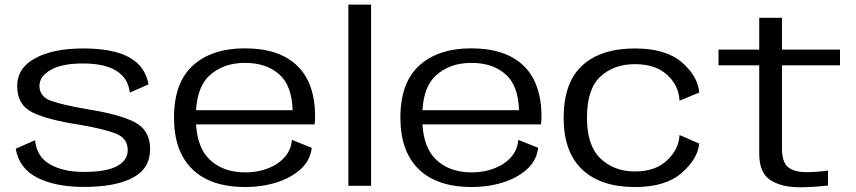

<svg xmlns="http://www.w3.org/2000/svg" viewBox="-20 -805 3710 832"><path d="M344 5Q220.5 5 142 -34.8Q63.5 -74.5 48 -160.5L132 -197.5Q138.5 -126.5 196.2 -93.2Q254 -60 342.5 -60Q440.5 -60 487 -85Q533.5 -110 533.5 -155Q533.5 -205.5 482.8 -225.8Q432 -246 324.5 -264.5Q186.5 -285.5 120.5 -318Q54.5 -350.5 54.5 -432Q54.5 -510.5 132.5 -552.8Q210.5 -595 341.5 -595Q470.5 -595 540 -556.5Q609.5 -518 623.5 -439.5L542.5 -403.5Q536 -466 484.5 -498Q433 -530 339.5 -530Q248 -530 199.5 -502Q151 -474 151 -433Q151 -385 204.2 -367Q257.5 -349 359.5 -331.5Q499 -309.5 564.8 -275Q630.5 -240.5 630.5 -158.5Q630.5 -75 555.5 -35Q480.5 5 344 5Z M1043.5 5.5Q893 5.5 813.5 -71.8Q734 -149 734 -295.5Q734 -446.5 815.8 -521Q897.5 -595.5 1041 -595.5Q1189.5 -595.5 1267.5 -520.5Q1345.5 -445.5 1345.5 -298.5Q1345.5 -280 1343 -266H829.5Q836 -165 886.5 -115.5Q944.5 -58 1043.5 -58Q1095.5 -58 1140.2 -75Q1185 -92 1213.2 -123.5Q1241.5 -155 1245 -199L1331 -164.5Q1324.5 -109.5 1282.8 -71.8Q1241 -34 1177.8 -14.2Q1114.5 5.5 1043.5 5.5ZM829.5 -327.5H1248Q1245 -432.5 1192 -481Q1136 -532.5 1041.5 -532.5Q948.5 -532.5 888.5 -478.5Q836 -431.5 829.5 -327.5Z M1489.5 0V-785H1588V0Z M2024.5 5.5Q1874 5.5 1794.5 -71.8Q1715 -149 1715 -295.5Q1715 -446.5 1796.8 -521Q1878.5 -595.5 2022 -595.5Q2170.5 -595.5 2248.5 -520.5Q2326.5 -445.5 2326.5 -298.5Q2326.5 -280 2324 -266H1810.5Q1817 -165 1867.5 -115.5Q1925.5 -58 2024.5 -58Q2076.5 -58 2121.2 -75Q2166 -92 2194.2 -123.5Q2222.5 -155 2226 -199L2312 -164.5Q2305.5 -109.5 2263.8 -71.8Q2222 -34 2158.8 -14.2Q2095.5 5.5 2024.5 5.5ZM1810.5 -327.5H2229Q2226 -432.5 2173 -481Q2117 -532.5 2022.5 -532.5Q1929.5 -532.5 1869.5 -478.5Q1817 -431.5 1810.5 -327.5Z M2731.5 5.5Q2583.5 5.5 2503 -70.2Q2422.5 -146 2422.5 -294.5Q2422.5 -447 2503 -521Q2583.5 -595 2731.5 -595Q2865 -595 2934.5 -535Q3004 -475 3010 -404L2924.5 -368.5Q2922 -434 2871.2 -480.5Q2820.5 -527 2731.5 -527Q2640 -527 2581.8 -473.2Q2523.5 -419.5 2523.5 -294.5Q2523.5 -174 2582.2 -118Q2641 -62 2731.5 -62Q2820 -62 2871 -110.5Q2922 -159 2924.5 -220L3010 -183Q3004 -117 2934.2 -55.8Q2864.5 5.5 2731.5 5.5Z M3445 6.5Q3366.5 6.5 3318.2 -24.8Q3270 -56 3270 -139.5V-522H3093.5V-590H3270V-728H3368.5V-590H3620V-522H3368.5V-163.5Q3368.5 -101 3395.8 -80Q3423 -59 3475.5 -59Q3518 -59 3568 -66V-1Q3500.5 6.5 3445 6.5Z"/></svg>

Font: Anybody ExtraExpanded
Style: Regular
Weight: 400
Width: 8
Designer: Tyler Finck
Foundry: Etcetera Type Company
Version: Version 1.010; ttfautohint (v1.8.3) -l 8 -r 50 -G 200 -x 14 